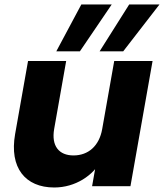

<svg xmlns="http://www.w3.org/2000/svg" viewBox="-20 -830 731 856"><path d="M660.2 -557.9H489.2L390.6 0H561.6ZM275 -557.9H105L47.4 -232.3C21 -82.5 92.3 5.9 221.8 5.9C316.2 5.9 396.1 -47.8 432.2 -116.3L435.7 -255.1C422.4 -178.9 373.2 -137 307.7 -137C243.2 -137 208.2 -178.9 221.5 -255.1ZM556 -810.1 424 -601H529.2L691 -810.1ZM342.6 -810.1 230.9 -601H336.1L478.1 -810.1Z"/></svg>

Font: Poppins Devanagari Thin
Style: Italic
Weight: 100
Italic angle: -10°
Designer: Ninad Kale (Devanagari), Jonny Pinhorn (Latin)
Foundry: Indian Type Foundry
Version: 4.005